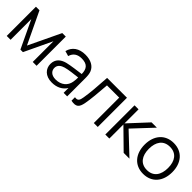

<svg xmlns="http://www.w3.org/2000/svg" viewBox="195 -1525 2510 2510"><g transform="rotate(45 1450.0 -270.0)"><path d="M141 0V-383L322.5 0H369L550.5 -383V0H621.5V-540H556.5L345.5 -98L135 -540H69.5V0Z M916 15C1008 15 1079.5 -21 1121.5 -89.5V0H1187V-335.5C1187 -375.5 1184 -415.5 1171 -447C1142.5 -517 1070.5 -555 972 -555C853 -555 777 -499 752 -402.5L823.5 -381.5C844 -453.5 897 -485.5 971 -485.5C1073.5 -485.5 1113.5 -438.5 1115 -341C1043 -331 942 -319.5 869 -302C788.5 -280.5 731.5 -233.5 731.5 -145C731.5 -59 793.5 15 916 15ZM924.5 -48.5C837.5 -48.5 805 -98 805 -145C805 -203.5 852.5 -229.5 898.5 -243C958 -259.5 1043 -268 1114 -276.5C1114 -252 1113 -217 1107 -190.5C1093 -109 1027.5 -48.5 924.5 -48.5Z M1267 0C1369 20 1397 -15.5 1414.5 -104.5C1430 -183 1443.5 -328.5 1453.5 -469.5H1679.5V0H1752.5V-540H1385.5C1375 -368.5 1365 -242 1348.5 -144.5C1338.5 -85.5 1327.5 -53.5 1267 -64.5Z M1966.5 0V-260L2231.5 0H2338.5L2052.5 -270L2305.5 -540H2207.5L1966.5 -280V-540H1892.5L1892 0Z M2604 15C2764 15 2860 -100.5 2860 -270.5C2860 -437.5 2766 -555 2604 -555C2446 -555 2348.5 -440.5 2348.5 -270.5C2348.5 -103 2443 15 2604 15ZM2604 -55.5C2487 -55.5 2426.5 -140.5 2426.5 -270.5C2426.5 -396.5 2483 -484.5 2604 -484.5C2723 -484.5 2782 -400.5 2782 -270.5C2782 -143 2724 -55.5 2604 -55.5Z"/></g></svg>

Font: Manrope
Style: Regular
Weight: 400
Designer: Mikhail Sharanda
Foundry: Mikhail Sharanda
Version: Version 4.505